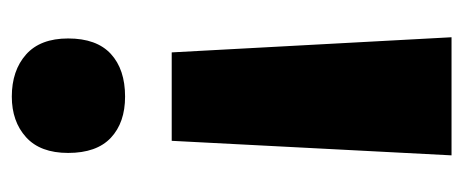

<svg xmlns="http://www.w3.org/2000/svg" viewBox="-244 -510 766 317"><g transform="rotate(90 138.5 -351.0)"><path d="M212 -252H66L41 -714H236ZM43 -81Q43 -128 68.5 -151.5Q94 -175 139 -175Q182 -175 207 -151.5Q232 -128 232 -81Q232 -35 206 -11.5Q180 12 139 12Q96 12 69.5 -11.5Q43 -35 43 -81Z"/></g></svg>

Font: Noto Sans Ethiopic Condensed Black
Style: Regular
Weight: 900
Width: 3
Designer: Monotype Design Team
Foundry: Monotype Imaging Inc.
Version: Version 2.102; ttfautohint (v1.8.4.7-5d5b)